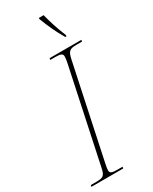

<svg xmlns="http://www.w3.org/2000/svg" viewBox="-252 -983 823 1036"><g transform="rotate(-30 160.0 -465.5)"><path d="M267 -771H275V-779C252 -834 234 -893 225 -931H195V-923C216 -869 233 -830 267 -771ZM-15 0H183L185 -10H153C122 -10 107 -13 107 -31C107 -39 109 -54 112 -67L235 -647C245 -697 257 -704 299 -704H333L335 -714H137L135 -704H168C201 -704 212 -698 212 -682C212 -674 211 -664 208 -648L83 -59C74 -16 63 -10 21 -10H-13Z"/></g></svg>

Font: Noto Serif Display Condensed Thin
Style: Italic
Weight: 100
Width: 3
Italic angle: -12°
Designer: Monotype Design Team
Foundry: Monotype Imaging Inc.
Version: Version 2.009